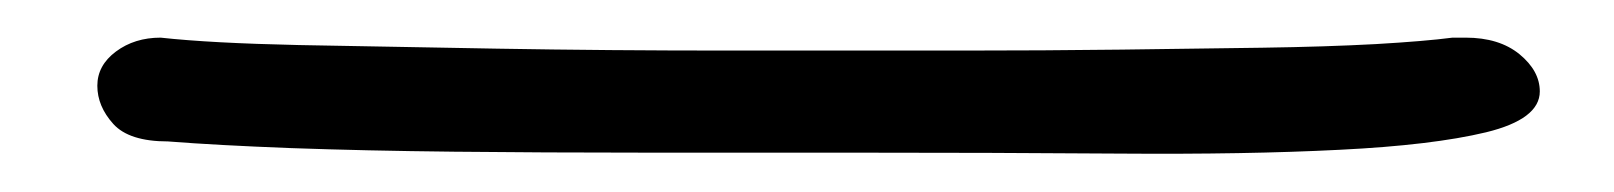

<svg xmlns="http://www.w3.org/2000/svg" viewBox="-20 -593 849 101"><path d="M744.1 -573.2H751Q768.6 -573.2 779.3 -564.5Q790 -555.7 790 -544.9Q790 -530.3 761.7 -523.4Q733.4 -516.6 684.6 -514.2Q635.7 -511.7 569.3 -512.2Q502.9 -512.7 425.8 -512.7Q372.1 -512.7 318.8 -512.7Q265.6 -512.7 218.8 -513.2Q171.9 -513.7 132.8 -515.1Q93.8 -516.6 68.4 -518.6Q47.9 -518.6 39.6 -527.8Q31.2 -537.1 31.2 -547.9Q31.2 -558.6 41 -565.9Q50.8 -573.2 64.5 -573.2Q90.8 -570.3 137.2 -569.3Q183.6 -568.4 241.7 -567.4Q299.8 -566.4 363.3 -566.4Q426.8 -566.4 486.3 -566.4Q529.3 -566.4 569.8 -566.9Q610.4 -567.4 644 -567.9Q677.7 -568.4 703.6 -569.8Q729.5 -571.3 744.1 -573.2Z"/></svg>

Font: Hi Melody Cyrillic
Style: Regular
Weight: 400
Version: Version 0.90 April 10, 2018